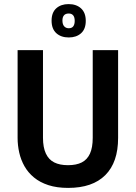

<svg xmlns="http://www.w3.org/2000/svg" viewBox="-20 -905 663 938"><path d="M313 13Q258 13 216.5 -0.5Q175 -14 146 -38Q117 -62 99.5 -93Q82 -124 74 -159.5Q66 -195 66 -231V-660H190V-232Q190 -185 204 -155Q218 -125 245 -111.5Q272 -98 312 -98Q353 -98 379.5 -111.5Q406 -125 419.5 -154.5Q433 -184 433 -232V-660H557V-231Q557 -112 494.5 -49.5Q432 13 313 13ZM316 -722Q278 -722 255 -743Q232 -764 232 -804Q232 -844 255 -864.5Q278 -885 315 -885Q353 -885 376 -864Q399 -843 399 -803Q399 -763 376 -742.5Q353 -722 316 -722ZM316 -767Q331 -767 338 -776.5Q345 -786 345 -803Q345 -821 337.5 -830Q330 -839 316 -839Q300 -839 292.5 -830Q285 -821 285 -805Q285 -786 293.5 -776.5Q302 -767 316 -767Z"/></svg>

Font: Bricolage Grotesque SemiCondensed SemiBold
Style: Regular
Weight: 600
Width: 4
Designer: Mathieu Triay
Foundry: Atelier Triay
Version: Version 1.001;gftools[0.9.33.dev8+g029e19f]